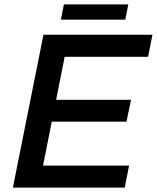

<svg xmlns="http://www.w3.org/2000/svg" viewBox="-20 -859 718 879"><path d="M237 -402H580L559 -302H217L177 -101H571L551 0H39L179 -700H678L658 -599H276ZM272.5 -839H567.5L553.5 -769H258.5Z"/></svg>

Font: Argentum Sans
Style: Italic
Weight: 400
Italic angle: -11.3099°
Designer: Julieta Ulanovsky, Owen Earl, Rasmus Andersson, Cristiano Sobral
Foundry: The Argentum Sans Project Authors
Version: Version 3.131; ttfautohint (v1.8.4.7-5d5b-dirty)